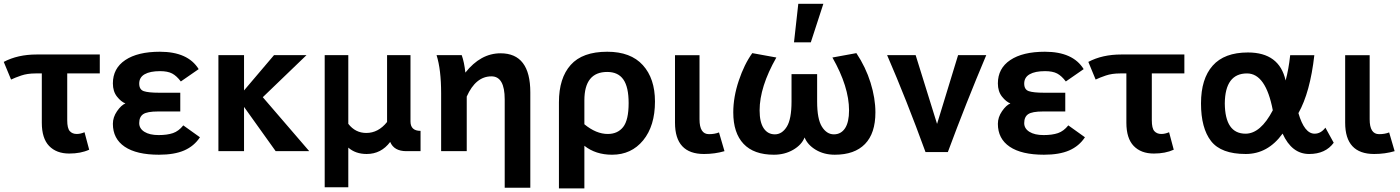

<svg xmlns="http://www.w3.org/2000/svg" viewBox="-22 -807 7472 1025"><path d="M347.7 12.7Q279.3 12.7 240.2 -27.8Q201.2 -68.4 201.2 -151.9V-415H168Q124 -415 91.3 -403.8Q58.6 -392.6 37.1 -382.3L-2 -476.6Q72.8 -516.1 173.8 -516.1H510.7V-415H336.9V-165Q336.9 -122.1 350.6 -106.9Q364.3 -91.8 387.7 -91.8Q407.7 -91.8 429.2 -101.1L454.1 -7.8Q409.2 12.7 347.7 12.7Z M826.7 19Q707 19 643.8 -23.7Q580.6 -66.4 580.6 -146Q580.6 -181.2 602.8 -213.4Q625 -245.6 647.5 -254.9Q625 -263.2 602.8 -291Q580.6 -318.8 580.6 -361.8Q580.6 -441.9 646.7 -486.3Q712.9 -530.8 831.5 -530.8Q981.4 -530.8 1038.6 -438L943.4 -372.1Q920.9 -401.9 897 -414.6Q873 -427.2 832.5 -427.2Q779.3 -427.2 750.2 -410.6Q721.2 -394 721.2 -360.8Q721.2 -328.6 745.8 -320.3Q770.5 -312 826.7 -312H940.4V-211.9H821.3Q763.7 -211.9 742.4 -197.5Q721.2 -183.1 721.2 -149.9Q721.2 -120.6 749 -103.3Q776.9 -85.9 824.7 -85.9Q870.6 -85.9 901.4 -96.4Q932.1 -106.9 956.5 -137.7L1045.4 -74.2Q1014.2 -26.9 961.4 -3.9Q908.7 19 826.7 19Z M1628.9 0H1449.7L1280.8 -236.3V0H1144V-512.7H1280.8V-324.2L1440.9 -512.7H1614.3L1380.9 -288.1Z M1837.4 192.9H1711.4V-512.7H1837.4V-146Q1875 -97.2 1933.6 -97.2Q1997.6 -97.2 2044.4 -155.8V-512.7H2169.4V-158.7Q2169.4 -108.4 2223.1 -108.4V0H2147.5Q2081.5 0 2061 -49.3Q2012.7 15.1 1935.5 15.1Q1876 15.1 1837.4 -19Z M2809.1 195.3H2672.4V-276.4Q2672.4 -399.4 2601.6 -399.4Q2517.6 -399.4 2469.7 -291.5V0H2333V-309.1Q2333 -435.5 2308.6 -512.7H2442.9Q2456.5 -474.6 2462.4 -419.4Q2543.9 -522.5 2650.4 -522.5Q2809.1 -522.5 2809.1 -314Z M3097.7 198.7H2961.9V-261.2Q2961.9 -390.1 3024.7 -460.4Q3087.4 -530.8 3219.7 -530.8Q3345.2 -530.8 3409.9 -459.2Q3474.6 -387.7 3474.6 -265.1Q3474.6 -134.8 3411.6 -57.9Q3348.6 19 3245.6 19Q3157.7 19 3097.7 -28.8ZM3222.7 -91.8Q3275.4 -91.8 3304.7 -128.9Q3334 -166 3334 -256.8Q3334 -342.3 3305.9 -382.6Q3277.8 -422.9 3219.7 -422.9Q3097.7 -422.9 3097.7 -271V-143.6Q3160.6 -91.8 3222.7 -91.8Z M3736.3 15.1Q3581.5 15.1 3581.5 -151.9V-512.2H3712.4V-169.9Q3712.4 -90.8 3762.7 -90.8Q3793.9 -90.8 3816.4 -100.1L3845.7 0Q3794.4 15.1 3736.3 15.1Z M4434.6 19Q4377 19 4333 -7.3Q4289.1 -33.7 4273.4 -73.2Q4257.8 -33.7 4212.4 -7.3Q4167 19 4109.4 19Q4002.4 19 3947.5 -39.1Q3892.6 -97.2 3892.6 -207Q3892.6 -288.6 3921.9 -376.2Q3951.2 -463.9 3994.1 -523.4L4122.6 -500Q4033.2 -342.8 4033.2 -217.8Q4033.2 -154.8 4054.9 -122.3Q4076.7 -89.8 4114.7 -89.8Q4152.8 -89.8 4178.2 -130.4Q4203.6 -170.9 4203.6 -265.1V-411.1H4340.3V-265.1Q4340.3 -170.9 4366 -130.4Q4391.6 -89.8 4429.7 -89.8Q4467.8 -89.8 4489.3 -122.3Q4510.7 -154.8 4510.7 -217.8Q4510.7 -343.8 4421.9 -500L4549.8 -523.4Q4599.6 -448.7 4625.5 -365.5Q4651.4 -282.2 4651.4 -207Q4651.4 -95.2 4595.7 -38.1Q4540 19 4434.6 19ZM4306.6 -581.1H4216.8L4239.7 -786.6H4373.5Z M5038.1 4.9H4918.9Q4817.4 -273.9 4713.9 -512.7H4866.2L4980.5 -145.5L5092.8 -512.7H5243.2Q5134.8 -255.9 5038.1 4.9Z M5551.3 19Q5431.6 19 5368.4 -23.7Q5305.2 -66.4 5305.2 -146Q5305.2 -181.2 5327.4 -213.4Q5349.6 -245.6 5372.1 -254.9Q5349.6 -263.2 5327.4 -291Q5305.2 -318.8 5305.2 -361.8Q5305.2 -441.9 5371.3 -486.3Q5437.5 -530.8 5556.2 -530.8Q5706.1 -530.8 5763.2 -438L5668 -372.1Q5645.5 -401.9 5621.6 -414.6Q5597.7 -427.2 5557.1 -427.2Q5503.9 -427.2 5474.9 -410.6Q5445.8 -394 5445.8 -360.8Q5445.8 -328.6 5470.5 -320.3Q5495.1 -312 5551.3 -312H5665V-211.9H5545.9Q5488.3 -211.9 5467 -197.5Q5445.8 -183.1 5445.8 -149.9Q5445.8 -120.6 5473.6 -103.3Q5501.5 -85.9 5549.3 -85.9Q5595.2 -85.9 5626 -96.4Q5656.7 -106.9 5681.2 -137.7L5770 -74.2Q5738.8 -26.9 5686 -3.9Q5633.3 19 5551.3 19Z M6137.7 12.7Q6069.3 12.7 6030.3 -27.8Q5991.2 -68.4 5991.2 -151.9V-415H5958Q5914.1 -415 5881.3 -403.8Q5848.6 -392.6 5827.1 -382.3L5788.1 -476.6Q5862.8 -516.1 5963.9 -516.1H6300.8V-415H6127V-165Q6127 -122.1 6140.6 -106.9Q6154.3 -91.8 6177.7 -91.8Q6197.8 -91.8 6219.2 -101.1L6244.1 -7.8Q6199.2 12.7 6137.7 12.7Z M6389.6 -254.9Q6389.6 -386.2 6451.9 -456.5Q6514.2 -526.9 6640.1 -526.9Q6807.6 -526.9 6841.3 -377.4Q6857.4 -435.5 6865.7 -512.2H6994.6Q6972.2 -314 6909.7 -203.1Q6941.4 -93.3 6996.1 -93.3Q7029.3 -93.3 7053.7 -125.5L7098.1 -44.9Q7054.2 15.1 6966.8 15.1Q6874.5 15.1 6825.2 -93.8Q6746.6 15.1 6628.4 15.1Q6497.1 15.1 6443.4 -53.7Q6389.6 -122.6 6389.6 -254.9ZM6772.9 -218.3Q6735.4 -415 6635.3 -415Q6518.1 -415 6516.6 -254.9Q6518.1 -93.3 6627.4 -93.3Q6707.5 -93.3 6772.9 -218.3Z M7314 15.1Q7159.2 15.1 7159.2 -151.9V-512.2H7290V-169.9Q7290 -90.8 7340.3 -90.8Q7371.6 -90.8 7394 -100.1L7423.3 0Q7372.1 15.1 7314 15.1Z"/></svg>

Font: Cadman
Style: Bold
Weight: 700
Designer: Paul James MIller
Foundry: High-Logic / Made with FontCreator
Version: Version 2.114;March 28, 2021;FontCreator 13.0.0.2683 64-bit